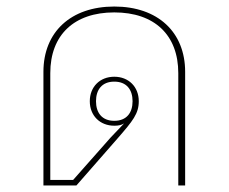

<svg xmlns="http://www.w3.org/2000/svg" viewBox="-20 -568 700 588"><path d="M113 0H214L340 -144C387 -198 405 -220 405 -258C405 -302 374 -333 330 -333C286 -333 255 -302 255 -258C255 -214 286 -183 330 -183C343 -183 352 -185 360 -190L319 -147L204 -17H134V-344C134 -461 207 -530 330 -530C453 -530 526 -461 526 -344V0H547V-348C547 -470 463 -548 330 -548C197 -548 113 -470 113 -348ZM330 -198C292 -198 274 -223 274 -258C274 -293 292 -318 330 -318C368 -318 386 -293 386 -258C386 -223 368 -198 330 -198Z"/></svg>

Font: IBM Plex Sans Thai Looped Thin
Style: Regular
Weight: 100
Designer: Mike Abbink, Paul van der Laan, Pieter van Rosmalen, Ben Mitchell, Mark Frömberg
Foundry: Bold Monday
Version: Version 1.1